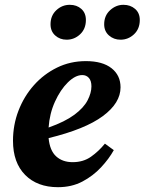

<svg xmlns="http://www.w3.org/2000/svg" viewBox="-20 -763 601 798"><path d="M322 -451Q293 -451 262 -420.5Q231 -390 208.5 -340.5Q186 -291 182 -233Q250 -257 289 -286Q328 -315 344 -346Q360 -377 360 -404Q360 -427 349.5 -439Q339 -451 322 -451ZM221 15Q135 15 84.5 -36Q34 -87 34 -178Q34 -244 57 -303.5Q80 -363 121 -409Q162 -455 217 -482Q272 -509 337 -509Q406 -509 443.5 -479.5Q481 -450 481 -400Q481 -335 407.5 -280.5Q334 -226 182 -189Q187 -137 213.5 -113Q240 -89 282 -89Q326 -89 358 -111.5Q390 -134 416 -166L453 -139Q433 -103 400 -67.5Q367 -32 322.5 -8.5Q278 15 221 15ZM257 -598Q229 -598 209.5 -615.5Q190 -633 190 -662Q190 -698 214 -720.5Q238 -743 270 -743Q299 -743 318 -726Q337 -709 337 -680Q337 -643 313 -620.5Q289 -598 257 -598ZM481 -598Q453 -598 433 -615.5Q413 -633 413 -662Q413 -698 437.5 -720.5Q462 -743 493 -743Q522 -743 541.5 -726Q561 -709 561 -680Q561 -643 537 -620.5Q513 -598 481 -598Z"/></svg>

Font: Source Serif 4 SmText
Style: Bold Italic
Weight: 700
Italic angle: -12°
Designer: Frank Grießhammer
Foundry: Adobe
Version: Version 4.005;hotconv 1.1.0;makeotfexe 2.6.0